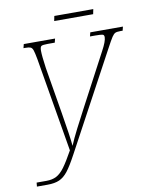

<svg xmlns="http://www.w3.org/2000/svg" viewBox="-90 -893 763 961"><g transform="rotate(-10 291.0 -413.0)"><path d="M21 -20H71Q101 -20 122 -31Q143 -42 163 -69Q183 -96 213 -150L132 -628Q126 -661 121.5 -674Q117 -687 109 -690.5Q101 -694 82 -694H73L78 -714H237L232 -694H196Q170 -694 163.5 -689.5Q157 -685 157 -666Q157 -640 166 -577L205 -343Q226 -218 230 -170Q244 -204 267.5 -250Q291 -296 316 -343L458 -611Q483 -657 483 -678Q483 -689 475.5 -691.5Q468 -694 437 -694H411L416 -714H582L577 -694H565Q547 -694 539 -690Q531 -686 522 -672.5Q513 -659 490 -616L226 -126Q197 -72 177 -46.5Q157 -21 133.5 -10.5Q110 0 73 0H19ZM253 -826H451L446 -801H248Z"/></g></svg>

Font: Noto Serif CondThin
Style: Italic
Weight: 250
Width: 3
Italic angle: -12°
Designer: Monotype Design Team
Foundry: Monotype Imaging Inc.
Version: Version 1.001